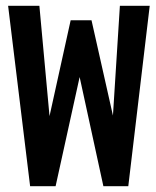

<svg xmlns="http://www.w3.org/2000/svg" viewBox="-20 -643 540 663"><path d="M84 0 8 -623H116L151 -242L224 -573H296L370 -244L394 -623H497L423 0H337L255 -377L172 0Z"/></svg>

Font: Inconsolata ExtraBold
Style: Regular
Weight: 800
Designer: Raph Levien, Cyreal, Brenton Simpson
Foundry: Raph Levien, Cyreal, Google
Version: Version 3.001